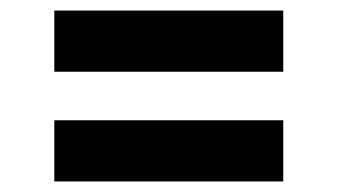

<svg xmlns="http://www.w3.org/2000/svg" viewBox="-20 -522 640 364"><path d="M83 -386V-502H517V-386ZM83 -178V-294H517V-178Z"/></svg>

Font: Iosevka Etoile Heavy
Style: Regular
Weight: 900
Designer: Belleve Invis
Foundry: Belleve Invis
Version: Version 22.1.2; ttfautohint (v1.8.4)